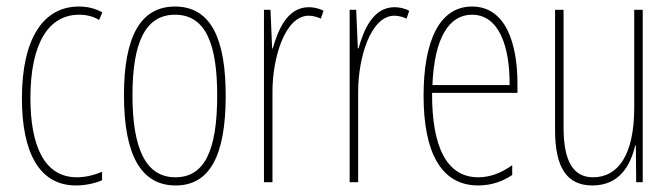

<svg xmlns="http://www.w3.org/2000/svg" viewBox="-20 -557 2056 587"><path d="M212 10C239 10 270 4 292 -6V-32C267 -21 240 -15 215 -15C114 -15 73 -114 73 -257C73 -427 130 -512 222 -512C244 -512 265 -507 283 -496L293 -519C272 -531 248 -537 221 -537C113 -537 47 -440 47 -256C47 -93 99 10 212 10Z M670 -264C670 -433 628 -537 515 -537C409 -537 359 -444 359 -266C359 -80 413 10 517 10C619 10 670 -77 670 -264ZM385 -266C385 -424 423 -512 515 -512C611 -512 644 -418 644 -265C644 -94 604 -15 516 -15C426 -15 385 -102 385 -266Z M924 -535C857 -535 829 -462 814 -409H812L807 -527H787V0H813V-277C813 -380 851 -509 924 -509C938 -509 953 -504 961 -500L969 -524C955 -532 937 -535 924 -535Z M1186 -535C1119 -535 1091 -462 1076 -409H1074L1069 -527H1049V0H1075V-277C1075 -380 1113 -509 1186 -509C1200 -509 1215 -504 1223 -500L1231 -524C1217 -532 1199 -535 1186 -535Z M1423 -537C1322 -537 1275 -429 1275 -264C1275 -94 1327 10 1442 10C1483 10 1518 -3 1546 -22V-52C1511 -27 1477 -15 1442 -15C1347 -15 1300 -106 1301 -273H1562V-301C1562 -421 1528 -537 1423 -537ZM1423 -512C1506 -512 1539 -414 1538 -297H1302C1308 -442 1353 -512 1423 -512Z M1945 -527H1919V-228C1919 -82 1869 -15 1793 -15C1735 -15 1703 -60 1703 -167V-527H1677V-159C1677 -45 1713 10 1791 10C1876 10 1908 -54 1922 -112H1924L1925 0H1945Z"/></svg>

Font: Noto Sans Myanmar UI ExtraCondensed Thin
Style: Regular
Weight: 100
Width: 2
Designer: Monotype Design Team
Foundry: Monotype Imaging Inc.
Version: Version 2.103